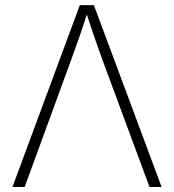

<svg xmlns="http://www.w3.org/2000/svg" viewBox="-20 -748 696 768"><path d="M29.8 0 299.3 -727.5H355.5L626.5 0H578.1L385.7 -519.5Q371.6 -559.1 355.7 -605Q339.8 -650.9 321.3 -708H333Q314.9 -650.4 298.8 -604.2Q282.7 -558.1 268.6 -519.5L78.6 0Z"/></svg>

Font: Inter ExtraLight
Style: Regular
Weight: 250
Designer: Rasmus Andersson
Foundry: rsms
Version: Version 4.001;git-66647c0bb